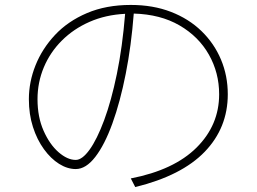

<svg xmlns="http://www.w3.org/2000/svg" viewBox="-20 -760 1040 778"><path d="M903 -378Q903 -242 809.5 -145Q716 -48 528 -2L510 -37Q685 -71 776.5 -162Q868 -253 868 -378Q868 -465 826.5 -538.5Q785 -612 707.5 -657Q630 -702 522 -705Q512 -575 489.5 -461Q467 -347 435.5 -260Q404 -173 366 -124Q328 -75 287 -75Q253 -75 219.5 -96Q186 -117 158 -155.5Q130 -194 113.5 -245.5Q97 -297 97 -358Q97 -428 124 -495.5Q151 -563 203 -618.5Q255 -674 332.5 -707Q410 -740 510 -740Q600 -740 672.5 -712Q745 -684 796.5 -634Q848 -584 875.5 -518.5Q903 -453 903 -378ZM487 -704Q408 -700 343 -671.5Q278 -643 230.5 -595.5Q183 -548 157.5 -487Q132 -426 132 -358Q132 -286 156.5 -230.5Q181 -175 217 -143.5Q253 -112 287 -112Q313 -112 343 -153.5Q373 -195 402 -273Q431 -351 453.5 -460Q476 -569 487 -704Z"/></svg>

Font: Zen Kaku Gothic Antique Light
Style: Regular
Weight: 300
Designer: Yoshimichi Ohira
Foundry: Positype
Version: Version 1.001